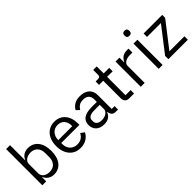

<svg xmlns="http://www.w3.org/2000/svg" viewBox="159 -1752 2777 2777"><g transform="rotate(-45 1547.5 -364.0)"><path d="M85 -740H165V-432H169Q189 -481 227.5 -504.5Q266 -528 320 -528Q368 -528 407 -509Q446 -490 473.5 -455Q501 -420 515.5 -370Q530 -320 530 -258Q530 -196 515.5 -146Q501 -96 473.5 -61Q446 -26 407 -7Q368 12 320 12Q215 12 169 -84H165V0H85ZM298 -60Q366 -60 405 -102.5Q444 -145 444 -214V-302Q444 -371 405 -413.5Q366 -456 298 -456Q271 -456 246.5 -448.5Q222 -441 204 -428Q186 -415 175.5 -396.5Q165 -378 165 -357V-165Q165 -140 175.5 -120.5Q186 -101 204 -87.5Q222 -74 246.5 -67Q271 -60 298 -60Z M859 12Q806 12 763.5 -7Q721 -26 690.5 -61.5Q660 -97 643.5 -146.5Q627 -196 627 -258Q627 -319 643.5 -369Q660 -419 690.5 -454.5Q721 -490 763.5 -509Q806 -528 859 -528Q911 -528 952 -509Q993 -490 1022 -456.5Q1051 -423 1066.5 -377Q1082 -331 1082 -276V-238H711V-214Q711 -181 721.5 -152.5Q732 -124 751.5 -103Q771 -82 799.5 -70Q828 -58 864 -58Q913 -58 949.5 -81Q986 -104 1006 -147L1063 -106Q1038 -53 985 -20.5Q932 12 859 12ZM859 -461Q826 -461 799 -449.5Q772 -438 752.5 -417Q733 -396 722 -367.5Q711 -339 711 -305V-298H996V-309Q996 -378 958.5 -419.5Q921 -461 859 -461Z M1589 0Q1544 0 1524.5 -24Q1505 -48 1500 -84H1495Q1478 -36 1439 -12Q1400 12 1346 12Q1264 12 1218.5 -30Q1173 -72 1173 -144Q1173 -217 1226.5 -256Q1280 -295 1393 -295H1495V-346Q1495 -401 1465 -430Q1435 -459 1373 -459Q1326 -459 1294.5 -438Q1263 -417 1242 -382L1194 -427Q1215 -469 1261 -498.5Q1307 -528 1377 -528Q1471 -528 1523 -482Q1575 -436 1575 -354V-70H1634V0ZM1359 -56Q1389 -56 1414 -63Q1439 -70 1457 -83Q1475 -96 1485 -113Q1495 -130 1495 -150V-235H1389Q1320 -235 1288.5 -215Q1257 -195 1257 -157V-136Q1257 -98 1284.5 -77Q1312 -56 1359 -56Z M1862 0Q1820 0 1798.5 -23.5Q1777 -47 1777 -85V-446H1692V-516H1740Q1766 -516 1775.5 -526.5Q1785 -537 1785 -563V-659H1857V-516H1970V-446H1857V-70H1962V0Z M2099 0V-516H2179V-421H2184Q2198 -458 2234 -487Q2270 -516 2333 -516H2364V-436H2317Q2252 -436 2215.5 -411.5Q2179 -387 2179 -350V0Z M2506 -637Q2480 -637 2468.5 -649.5Q2457 -662 2457 -682V-695Q2457 -715 2468.5 -727.5Q2480 -740 2506 -740Q2532 -740 2543.5 -727.5Q2555 -715 2555 -695V-682Q2555 -662 2543.5 -649.5Q2532 -637 2506 -637ZM2466 -516H2546V0H2466Z M2664 0V-67L2957 -446H2673V-516H3054V-456L2755 -70H3062V0Z"/></g></svg>

Font: IBMPlexSans
Style: Regular
Weight: 400
Designer: Mike Abbink, Paul van der Laan, Pieter van Rosmalen
Foundry: Bold Monday
Version: Version 3.1